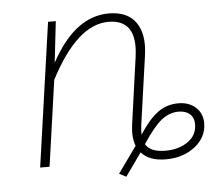

<svg xmlns="http://www.w3.org/2000/svg" viewBox="-46 -581 771 691"><g transform="rotate(-5 339.5 -235.5)"><path d="M592 -187Q631 -187 655 -165Q679 -143 679 -108Q679 -57 636 -23.5Q593 10 531 10Q470 10 442 -23L383 60L358 47L426 -48Q414 -80 420 -124L454 -367Q473 -501 367 -501Q254 -501 155 -310L111 0H77L151 -520H179L162 -371Q248 -531 371 -531Q438 -531 468.5 -488.5Q499 -446 488 -369L453 -122Q450 -99 451 -86Q484 -138 517 -162.5Q550 -187 592 -187ZM532 -21Q580 -21 613 -44Q646 -67 646 -107Q646 -131 631 -144Q616 -157 590 -157Q558 -157 529.5 -135Q501 -113 460 -51Q477 -21 532 -21Z"/></g></svg>

Font: Fira Sans UltraLight
Style: Italic
Weight: 200
Italic angle: -8°
Designer: Carrois Corporate & Edenspiekermann AG
Foundry: Carrois Corporate GbR & Edenspiekermann AG
Version: Version 4.203;PS 004.203;hotconv 1.0.88;makeotf.lib2.5.64775